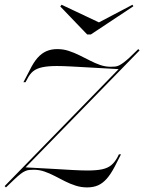

<svg xmlns="http://www.w3.org/2000/svg" viewBox="-24 -793 619 824"><path d="M1.6 11.3 -4 5.6 489.5 -500.8 491.1 -496Q422.6 -500 370.6 -502.8Q318.5 -505.6 281.9 -507.7Q245.2 -509.7 220.2 -509.7Q182.3 -509.7 157.7 -504.4Q133.1 -499.2 118.1 -487.1Q103.2 -475 92.7 -453.2L85.5 -440.3H76.6L104 -492.7Q120.2 -525.8 137.5 -545.2Q154.8 -564.5 175.4 -573.4Q196 -582.3 221.8 -582.3Q247.6 -582.3 271 -574.6Q294.4 -566.9 317.3 -555.6Q340.3 -544.4 362.1 -533.1Q383.9 -521.8 406 -514.1Q428.2 -506.5 450.8 -506.5Q461.3 -506.5 469.8 -507.3Q478.2 -508.1 486.7 -512.1Q495.2 -516.1 506 -524.2Q516.9 -532.3 532.3 -546.4Q547.6 -560.5 569.4 -582.3L575 -576.6L81.5 -70.2L79.8 -75Q147.6 -71.8 199.6 -68.5Q251.6 -65.3 289.1 -63.3Q326.6 -61.3 351.6 -61.3Q390.3 -61.3 414.5 -66.5Q438.7 -71.8 453.6 -84.3Q468.5 -96.8 479.8 -117.7L486.3 -130.6H495.2L468.5 -78.2Q451.6 -46 434.3 -26.2Q416.9 -6.5 396.8 2.4Q376.6 11.3 350 11.3Q324.2 11.3 300.4 3.6Q276.6 -4 254.4 -15.3Q232.3 -26.6 210.5 -37.9Q188.7 -49.2 166.5 -56.9Q144.4 -64.5 121 -64.5Q110.5 -64.5 102 -63.7Q93.5 -62.9 84.3 -58.9Q75 -54.8 64.1 -46.4Q53.2 -37.9 38.3 -23.8Q23.4 -9.7 1.6 11.3ZM544.4 -772.6 548.4 -766.1 366.1 -645.2H350L234.7 -765.3L240.3 -772.6L411.3 -691.9H391.1Z"/></svg>

Font: Playfair 144pt Light
Style: Italic
Weight: 300
Italic angle: -15.6°
Designer: Claus Eggers Sørensen
Foundry: Claus Eggers Sørensen
Version: Version 2.001;gftools[0.9.30]